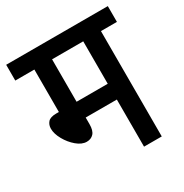

<svg xmlns="http://www.w3.org/2000/svg" viewBox="-148 -738 818 854"><g transform="rotate(-30 261.0 -311.0)"><path d="M440 -541V0H349V-242H189V-208Q189 -175 175.5 -160.5Q162 -146 140 -146Q115 -146 89.5 -167.5Q64 -189 47 -219.5Q30 -250 30 -276Q30 -296 42 -309.5Q54 -323 85 -323H98V-541H0V-622H522V-541ZM349 -541H189V-323H349Z"/></g></svg>

Font: Noto Sans Devanagari UI Condensed Medium
Style: Regular
Weight: 500
Width: 3
Designer: Jelle Bosma - Monotype Design Team
Foundry: Monotype Imaging Inc.
Version: Version 2.003